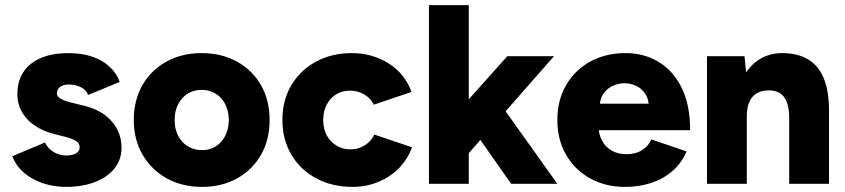

<svg xmlns="http://www.w3.org/2000/svg" viewBox="-20 -720 3311 752"><path d="M239 12Q190 12 147.5 -2.5Q105 -17 74 -43.5Q43 -70 28 -108L156 -162Q169 -136 192 -123.5Q215 -111 239 -111Q264 -111 278 -119.5Q292 -128 292 -143Q292 -159 277.5 -168Q263 -177 236 -184L193 -195Q123 -213 85.5 -254.5Q48 -296 48 -351Q48 -428 101 -470Q154 -512 248 -512Q301 -512 341.5 -498Q382 -484 409.5 -458.5Q437 -433 449 -399L325 -348Q318 -368 296.5 -378.5Q275 -389 249 -389Q227 -389 215 -379.5Q203 -370 203 -354Q203 -342 217.5 -333.5Q232 -325 260 -318L313 -305Q360 -293 392 -268.5Q424 -244 440 -211.5Q456 -179 456 -142Q456 -95 428.5 -60.5Q401 -26 352 -7Q303 12 239 12Z M772 12Q693 12 633 -21.5Q573 -55 538.5 -114Q504 -173 504 -250Q504 -327 537.5 -386Q571 -445 631.5 -478.5Q692 -512 769 -512Q848 -512 908.5 -478.5Q969 -445 1002.5 -386Q1036 -327 1036 -250Q1036 -173 1002.5 -114Q969 -55 909 -21.5Q849 12 772 12ZM772 -132Q802 -132 825.5 -147Q849 -162 862.5 -188.5Q876 -215 876 -250Q876 -285 862.5 -311.5Q849 -338 825 -353Q801 -368 770 -368Q739 -368 715 -353Q691 -338 677.5 -311.5Q664 -285 664 -250Q664 -215 677.5 -188.5Q691 -162 715.5 -147Q740 -132 772 -132Z M1361 12Q1281 12 1218.5 -21.5Q1156 -55 1121 -114.5Q1086 -174 1086 -250Q1086 -327 1121 -386Q1156 -445 1217.5 -478.5Q1279 -512 1359 -512Q1436 -512 1500 -473Q1564 -434 1592 -360L1444 -310Q1433 -334 1407.5 -349.5Q1382 -365 1351 -365Q1320 -365 1296.5 -350.5Q1273 -336 1259.5 -310Q1246 -284 1246 -250Q1246 -216 1259.5 -190.5Q1273 -165 1297.5 -150Q1322 -135 1353 -135Q1384 -135 1409 -151Q1434 -167 1446 -193L1594 -143Q1565 -68 1501.5 -28Q1438 12 1361 12Z M1808 -111 1716 -219 1967 -500H2150ZM1660 0V-700H1816V0ZM1982 0 1827 -221 1929 -328 2163 0Z M2429 12Q2351 12 2291 -21.5Q2231 -55 2197 -114Q2163 -173 2163 -250Q2163 -328 2197.5 -387Q2232 -446 2292 -479Q2352 -512 2431 -512Q2502 -512 2559 -478Q2616 -444 2649.5 -377Q2683 -310 2683 -210H2307L2324 -229Q2324 -195 2338 -169Q2352 -143 2377 -129.5Q2402 -116 2433 -116Q2470 -116 2495.5 -132.5Q2521 -149 2531 -174L2669 -127Q2649 -80 2612.5 -49Q2576 -18 2529 -3Q2482 12 2429 12ZM2328 -294 2312 -314H2536L2522 -294Q2522 -331 2507 -353Q2492 -375 2470 -384.5Q2448 -394 2426 -394Q2404 -394 2381.5 -384.5Q2359 -375 2343.5 -353Q2328 -331 2328 -294Z M2749 0V-500H2896L2905 -408V0ZM3071 0V-256H3227V0ZM3071 -256Q3071 -296 3062 -319.5Q3053 -343 3036.5 -354Q3020 -365 2996 -366Q2951 -367 2928 -341.5Q2905 -316 2905 -264H2858Q2858 -343 2882 -398.5Q2906 -454 2947.5 -483Q2989 -512 3044 -512Q3104 -512 3145 -487.5Q3186 -463 3206.5 -413Q3227 -363 3227 -285V-256Z"/></svg>

Font: Figtree Light ExtraBold
Style: Regular
Weight: 800
Version: Version 2.001;gftools[0.9.30]